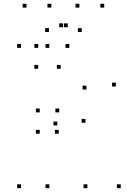

<svg xmlns="http://www.w3.org/2000/svg" viewBox="-20 -969 660 999"><path d="M278.1 -316.4V-336.4H258.1V-316.4ZM434.6 10V-10H414.6V10ZM608.2 10V-10H588.2V10ZM424.7 -330.4V-350.4H404.7V-330.4ZM236.8 -720V-740H216.8V-720ZM89.2 -720V-740H69.2V-720ZM89.2 10V-10H69.2V10ZM236.8 10V-10H216.8V10ZM186.7 -273.3V-293.3H166.7V-273.3ZM285.7 -273.3V-293.3H265.7V-273.3ZM583 -518.9V-538.9H563V-518.9ZM340.7 -720V-740H320.7V-720ZM178.8 -720V-740H158.8V-720ZM178.8 -611.2V-631.2H158.8V-611.2ZM295.8 -611.2V-631.2H275.8V-611.2ZM429.8 -503V-523H409.8V-503ZM288.2 -384.2V-404.2H268.2V-384.2ZM186.7 -384.2V-404.2H166.7V-384.2ZM247 -929.4V-949.4H227V-929.4ZM332.3 -827.4V-847.4H312.3V-827.4ZM307.7 -827.4V-847.4H287.7V-827.4ZM393 -929.4V-949.4H373V-929.4ZM522.2 -929.4V-949.4H502.2V-929.4ZM405.2 -802.5V-822.5H385.2V-802.5ZM234.8 -802.5V-822.5H214.8V-802.5ZM117.8 -929.4V-949.4H97.8V-929.4Z"/></svg>

Font: Monaspace Neon Dots Var
Style: Regular
Weight: 400
Designer: Riley Cran and the Lettermatic Team
Version: Version 1.100 (Monaspace Neon Dots)